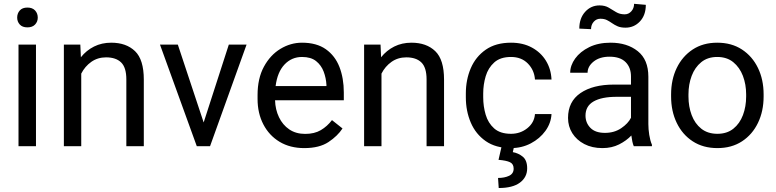

<svg xmlns="http://www.w3.org/2000/svg" viewBox="-20 -760 4034 998"><path d="M69.3 -668.5Q69.3 -690.4 82.8 -705.6Q96.2 -720.7 122.6 -720.7Q148.4 -720.7 162.4 -705.6Q176.3 -690.4 176.3 -668.5Q176.3 -647.5 162.4 -632.6Q148.4 -617.7 122.6 -617.7Q96.2 -617.7 82.8 -632.6Q69.3 -647.5 69.3 -668.5ZM167 -528.3V0H76.2V-528.3Z M531.2 -461.9Q487.8 -461.9 454.6 -438.5Q421.4 -415 402.3 -377.4V0H312V-528.3H397.5L400.4 -462.4Q428.7 -498 468.8 -518.1Q508.8 -538.1 558.1 -538.1Q636.2 -538.1 681.9 -494.1Q727.5 -450.2 727.5 -346.2V0H636.7V-347.2Q636.7 -409.2 609.6 -435.5Q582.5 -461.9 531.2 -461.9Z M904.3 -528.3 1038.6 -123.5 1169.4 -528.3H1261.7L1071.8 0H1002.9L811.5 -528.3Z M1561.5 9.8Q1487.8 9.8 1433.3 -22.9Q1378.9 -55.7 1348.9 -113.5Q1318.8 -171.4 1318.8 -245.6V-266.1Q1318.8 -352.5 1351.8 -413.3Q1384.8 -474.1 1437.7 -506.1Q1490.7 -538.1 1549.8 -538.1Q1625.5 -538.1 1673.6 -504.2Q1721.7 -470.2 1744.4 -411.9Q1767.1 -353.5 1767.1 -279.3V-238.8H1409.7Q1411.1 -190.4 1430.2 -150.6Q1449.2 -110.8 1483.6 -87.4Q1518.1 -64 1566.4 -64Q1614.3 -64 1647.5 -83.5Q1680.7 -103 1705.6 -135.7L1760.3 -92.3Q1734.9 -53.2 1687.5 -21.7Q1640.1 9.8 1561.5 9.8ZM1549.8 -463.9Q1496.1 -463.9 1459 -424.8Q1421.9 -385.7 1412.6 -312.5H1676.8V-319.3Q1674.8 -354.5 1662.4 -387.7Q1649.9 -420.9 1623 -442.4Q1596.2 -463.9 1549.8 -463.9Z M2091.8 -461.9Q2048.3 -461.9 2015.1 -438.5Q1981.9 -415 1962.9 -377.4V0H1872.6V-528.3H1958L1960.9 -462.4Q1989.3 -498 2029.3 -518.1Q2069.3 -538.1 2118.7 -538.1Q2196.8 -538.1 2242.4 -494.1Q2288.1 -450.2 2288.1 -346.2V0H2197.3V-347.2Q2197.3 -409.2 2170.2 -435.5Q2143.1 -461.9 2091.8 -461.9Z M2636.2 -64.5Q2684.6 -64.5 2720.9 -93.5Q2757.3 -122.6 2760.7 -167H2846.7Q2844.2 -120.1 2815.2 -79.8Q2786.1 -39.6 2739.3 -14.9Q2692.4 9.8 2636.2 9.8Q2556.6 9.8 2504.6 -26.6Q2452.6 -63 2427 -123Q2401.4 -183.1 2401.4 -253.9V-274.4Q2401.4 -345.2 2427 -405.3Q2452.6 -465.3 2504.9 -501.7Q2557.1 -538.1 2636.2 -538.1Q2698.2 -538.1 2744.6 -512.9Q2791 -487.8 2817.6 -444.6Q2844.2 -401.4 2846.7 -346.7H2760.7Q2757.3 -395.5 2723.9 -429.7Q2690.4 -463.9 2636.2 -463.9Q2580.6 -463.9 2549.1 -435.5Q2517.6 -407.2 2504.6 -363.8Q2491.7 -320.3 2491.7 -274.4V-253.9Q2491.7 -207.5 2504.4 -164.1Q2517.1 -120.6 2548.6 -92.5Q2580.1 -64.5 2636.2 -64.5ZM2586.4 4.9H2651.4L2645.5 30.8Q2673.8 35.6 2697 54.2Q2720.2 72.8 2720.2 115.2Q2720.2 161.1 2682.6 189.2Q2645 217.3 2572.3 217.3L2568.8 165Q2602.5 165 2626.2 153.8Q2649.9 142.6 2649.9 116.7Q2649.9 92.3 2631.1 83.3Q2612.3 74.2 2571.3 70.8Z M3274.4 0Q3270 -9.8 3266.8 -24.7Q3263.7 -39.6 3261.7 -55.7Q3236.3 -28.8 3198.2 -9.5Q3160.2 9.8 3111.3 9.8Q3057.6 9.8 3017.3 -11.2Q2977.1 -32.2 2954.8 -67.6Q2932.6 -103 2932.6 -147Q2932.6 -231.9 2997.1 -276.1Q3061.5 -320.3 3170.4 -320.3H3259.8V-362.3Q3259.8 -409.2 3231.7 -437.3Q3203.6 -465.3 3148.4 -465.3Q3097.2 -465.3 3065.7 -440.2Q3034.2 -415 3034.2 -381.8H2943.8Q2943.8 -419.9 2969.7 -455.8Q2995.6 -491.7 3042.7 -514.9Q3089.8 -538.1 3153.8 -538.1Q3239.7 -538.1 3294.9 -494.1Q3350.1 -450.2 3350.1 -361.3V-115.2Q3350.1 -88.9 3354.7 -59.1Q3359.4 -29.3 3368.7 -7.8V0ZM3124.5 -69.3Q3173.3 -69.3 3209.2 -93.8Q3245.1 -118.2 3259.8 -147.9V-256.8H3185.1Q3107.4 -256.8 3065.4 -232.7Q3023.4 -208.5 3023.4 -159.2Q3023.4 -121.6 3048.8 -95.5Q3074.2 -69.3 3124.5 -69.3ZM3275.9 -740.2 3336.9 -734.9Q3336.9 -681.2 3306.4 -648.7Q3275.9 -616.2 3231.4 -616.2Q3206.5 -616.2 3190.4 -623.3Q3174.3 -630.4 3161.6 -639.4Q3148.9 -648.4 3135 -655.5Q3121.1 -662.6 3100.6 -662.6Q3080.1 -662.6 3066.2 -647Q3052.2 -631.3 3052.2 -608.4L2991.2 -611.3Q2991.2 -665 3021.5 -698.5Q3051.8 -731.9 3096.2 -731.9Q3124 -731.9 3143.6 -720.5Q3163.1 -709 3182.1 -697.3Q3201.2 -685.5 3227.1 -685.5Q3247.6 -685.5 3261.7 -701.4Q3275.9 -717.3 3275.9 -740.2Z M3468.3 -258.3V-269.5Q3468.3 -346.2 3497.6 -406.7Q3526.9 -467.3 3580.6 -502.7Q3634.3 -538.1 3708 -538.1Q3782.7 -538.1 3836.7 -502.7Q3890.6 -467.3 3919.9 -406.7Q3949.2 -346.2 3949.2 -269.5V-258.3Q3949.2 -182.1 3919.9 -121.3Q3890.6 -60.5 3836.9 -25.4Q3783.2 9.8 3709 9.8Q3634.8 9.8 3580.8 -25.4Q3526.9 -60.5 3497.6 -121.3Q3468.3 -182.1 3468.3 -258.3ZM3558.6 -269.5V-258.3Q3558.6 -206.1 3575.2 -161.9Q3591.8 -117.7 3625.2 -91.1Q3658.7 -64.5 3709 -64.5Q3758.8 -64.5 3792 -91.1Q3825.2 -117.7 3841.8 -161.9Q3858.4 -206.1 3858.4 -258.3V-269.5Q3858.4 -321.3 3841.6 -365.5Q3824.7 -409.7 3791.5 -436.8Q3758.3 -463.9 3708 -463.9Q3658.2 -463.9 3625 -436.8Q3591.8 -409.7 3575.2 -365.5Q3558.6 -321.3 3558.6 -269.5Z"/></svg>

Font: Vazirmatn UI
Style: Regular
Weight: 400
Designer: Saber Rastikerdar
Foundry: Saber Rastikerdar
Version: Version 33.003